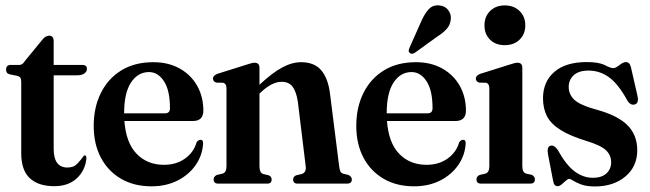

<svg xmlns="http://www.w3.org/2000/svg" viewBox="-20 -679 2402 710"><path d="M46 -398 14.5 -404.5Q7 -407 4.8 -411.5Q2.5 -416 2.5 -422Q2.5 -439 20.5 -439H53Q63 -439 72.5 -454L134 -529Q147 -547 161.5 -547Q178.5 -547 178.5 -526.5V-439H283.5Q301.5 -439 301.5 -424.5Q301.5 -414.5 292.2 -407.5Q283 -400.5 264 -400.5H178.5V-128.5Q178.5 -59.5 229.5 -59.5Q253 -59.5 266.5 -74.2Q280 -89 290.5 -103.5Q300.5 -107.5 299.5 -91Q294 -46.5 262.8 -18.5Q231.5 9.5 181 9.5Q121.5 9.5 90 -20.2Q58.5 -50 58.5 -112.5V-375.5Q58.5 -385 56.2 -390Q54 -395 46 -398Z M732 -270Q732 -231.5 693 -231.5H440Q446 -150.5 485.5 -110Q525 -69.5 586.5 -69.5Q631.5 -69.5 664 -92.5Q696.5 -115.5 707 -153Q714.5 -162.5 721.5 -162Q731.5 -162.5 731 -148Q728.5 -105 703.8 -69Q679 -33 636.8 -11.5Q594.5 10 540 10Q475.5 10 427.5 -18Q379.5 -46 353 -96.2Q326.5 -146.5 326.5 -213.5Q326.5 -282 353 -335.2Q379.5 -388.5 428.8 -418.8Q478 -449 547 -449Q603 -449 644.8 -425.5Q686.5 -402 709.2 -361.5Q732 -321 732 -270ZM531 -412.5Q490 -412.5 464.5 -374Q439 -335.5 439 -260H590.5Q608.5 -260 608.5 -279Q608.5 -345 586.2 -378.8Q564 -412.5 531 -412.5Z M939.5 -428V-365.5Q986.5 -409.5 1023 -429.2Q1059.5 -449 1093.5 -449Q1142.5 -449 1168 -419Q1193.5 -389 1200.5 -331.5L1234 -65.5Q1235.5 -52 1238.5 -45.5Q1241.5 -39 1250 -36.5L1269 -32Q1281 -25.5 1281 -15.5Q1281 0 1263.5 0H1080Q1064 0 1064 -15.5Q1064 -25.5 1074.5 -30.5L1095.5 -35.5Q1113.5 -41 1110.5 -64L1081.5 -302Q1076 -339.5 1062.2 -358Q1048.5 -376.5 1021.5 -376.5Q985.5 -376.5 944.5 -337.5L939.5 -333V-64Q939.5 -40 953.5 -35.5L974.5 -30.5Q984.5 -25.5 984.5 -15.5Q984.5 0 968.5 0H787Q770 0 770 -15.5Q770 -26 781.5 -32L803 -37Q817.5 -41 817.5 -64V-353Q817.5 -369.5 805.5 -373L779.5 -373.5Q767.5 -378 767.5 -388.5Q767.5 -399.5 784 -406L892 -440Q904 -444 910.2 -445.5Q916.5 -447 922 -447Q939.5 -447 939.5 -428Z M1703 -270Q1703 -231.5 1664 -231.5H1411Q1417 -150.5 1456.5 -110Q1496 -69.5 1557.5 -69.5Q1602.5 -69.5 1635 -92.5Q1667.5 -115.5 1678 -153Q1685.5 -162.5 1692.5 -162Q1702.5 -162.5 1702 -148Q1699.5 -105 1674.8 -69Q1650 -33 1607.8 -11.5Q1565.5 10 1511 10Q1446.5 10 1398.5 -18Q1350.5 -46 1324 -96.2Q1297.5 -146.5 1297.5 -213.5Q1297.5 -282 1324 -335.2Q1350.5 -388.5 1399.8 -418.8Q1449 -449 1518 -449Q1574 -449 1615.8 -425.5Q1657.5 -402 1680.2 -361.5Q1703 -321 1703 -270ZM1502 -412.5Q1461 -412.5 1435.5 -374Q1410 -335.5 1410 -260H1561.5Q1579.5 -260 1579.5 -279Q1579.5 -345 1557.2 -378.8Q1535 -412.5 1502 -412.5ZM1537.5 -599.5Q1550 -628.5 1565.5 -645Q1581 -661.5 1604.5 -659Q1626.5 -657 1637.8 -641.2Q1649 -625.5 1647 -608.5Q1645.5 -587.5 1632.5 -572.8Q1619.5 -558 1597.5 -544L1513.5 -483.5Q1501.5 -476.5 1494.5 -484Q1490.5 -488.5 1491.5 -493.5Q1492.5 -498.5 1495 -504Z M1846.5 -512Q1812.5 -512 1792 -532.5Q1771.5 -553 1771.5 -585Q1771.5 -617.5 1792.2 -638.2Q1813 -659 1846.5 -659Q1880.5 -659 1901.5 -638.2Q1922.5 -617.5 1922.5 -585.5Q1922.5 -553 1901.5 -532.5Q1880.5 -512 1846.5 -512ZM1911.5 -428V-64Q1911.5 -41.5 1925.5 -37L1946.5 -32.5Q1958 -26.5 1958 -15.5Q1958 0 1941 0H1759Q1742 0 1742 -15.5Q1742 -26.5 1753.5 -32L1775 -37Q1789.5 -41.5 1789.5 -64V-353Q1789.5 -369.5 1777.5 -373L1751.5 -373.5Q1739.5 -378 1739.5 -388.5Q1739.5 -399.5 1756 -406L1864 -440Q1876 -444 1882.2 -445.5Q1888.5 -447 1894 -447Q1911.5 -447 1911.5 -428Z M2172.5 -21.5Q2204.5 -21.5 2222.2 -37.5Q2240 -53.5 2240 -79Q2240 -104.5 2221.5 -122.8Q2203 -141 2151 -157Q2088.5 -176 2052.8 -198.5Q2017 -221 2002.5 -249.5Q1988 -278 1988 -315.5Q1988 -377 2030 -413.2Q2072 -449.5 2150 -449.5Q2194.5 -449.5 2216.5 -438.2Q2238.5 -427 2247.5 -427Q2256.5 -427 2270.5 -438.2Q2284.5 -449.5 2295 -449.5Q2300.5 -449.5 2305.2 -445.8Q2310 -442 2313 -431L2336.5 -328.5Q2344 -299.5 2329.5 -293.5Q2313.5 -287 2301 -305.5Q2266.5 -368.5 2232.2 -393.2Q2198 -418 2156.5 -418Q2120 -418 2101.5 -400.8Q2083 -383.5 2083 -357.5Q2083 -330 2104 -310Q2125 -290 2186 -273.5Q2264.5 -252 2300.5 -215.8Q2336.5 -179.5 2336.5 -123.5Q2336.5 -63 2292.5 -26.2Q2248.5 10.5 2180 10.5Q2149.5 10.5 2130.2 3.5Q2111 -3.5 2100.2 -10.5Q2089.5 -17.5 2085 -17.5Q2080 -17.5 2072.5 -10.8Q2065 -4 2057 2.8Q2049 9.5 2042 9.5Q2028.5 9.5 2025.5 -9.5L2007 -105.5Q2001 -135.5 2015 -140Q2029 -144 2042.5 -124.5Q2073.5 -68.5 2105.2 -45Q2137 -21.5 2172.5 -21.5Z"/></svg>

Font: Fraunces 144pt Soft SemiBold
Style: Regular
Weight: 600
Version: Version 1.000;[b76b70a41]